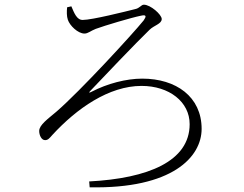

<svg xmlns="http://www.w3.org/2000/svg" viewBox="-20 -767 1040 818"><path d="M284 -740C296 -712 307 -682 332 -682C372 -682 515 -718 555 -728C576 -732 581 -747 593 -747C621 -747 669 -705 669 -686C669 -665 636 -659 617 -640C563 -588 412 -430 366 -381C357 -372 359 -370 370 -376C437 -411 518 -432 586 -432C730 -432 839 -355 839 -218C839 -98 714 38 362 31L360 6C611 -7 788 -80 788 -238C788 -333 701 -401 583 -401C444 -401 307 -305 203 -192C190 -177 184 -170 172 -170C156 -170 147 -192 147 -209C147 -235 185 -261 220 -291C322 -379 546 -623 592 -680C603 -696 606 -706 580 -700C540 -692 426 -658 388 -644C367 -636 355 -624 340 -624C312 -624 277 -658 269 -683C264 -697 264 -719 266 -736Z"/></svg>

Font: Noto Serif CJK SC ExtraLight
Style: Regular
Weight: 200
Designer: Ryoko NISHIZUKA 西塚涼子 (kana & ideographs); Frank Grießhammer (Latin, Greek & Cyrillic); Wenlong ZHANG 张文龙 (bopomofo); San
Foundry: Adobe
Version: Version 2.001;hotconv 1.1.0;makeotfexe 2.6.0